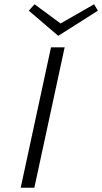

<svg xmlns="http://www.w3.org/2000/svg" viewBox="-20 -880 479 900"><path d="M439 -830 253 -712 115 -830 142 -860 264 -770 421 -860ZM77 0 219 -658H283L141 0Z"/></svg>

Font: EauTest Semilight
Style: Italic
Weight: 300
Italic angle: -12°
Designer: Christian Thalmann (Catharsis Fonts)
Version: Version 0.001;PS 000.001;hotconv 1.0.88;makeotf.lib2.5.64775